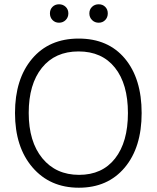

<svg xmlns="http://www.w3.org/2000/svg" viewBox="-20 -868 731 896"><path d="M255.5 -848Q274 -848 286.5 -836Q299 -824 299 -805.5Q299 -787 286.5 -774.5Q274 -762 255.5 -762Q237 -762 225 -774.5Q213 -787 213 -805.5Q213 -824 225 -836Q237 -848 255.5 -848ZM440.5 -848Q459 -848 471 -836Q483 -824 483 -805.5Q483 -787 471 -774.5Q459 -762 440.5 -762Q422 -762 409.5 -774.5Q397 -787 397 -805.5Q397 -824 409.5 -836Q422 -848 440.5 -848ZM346.5 -628Q237 -628 175.5 -551.5Q114 -475 114 -341Q114 -207 177.5 -129.5Q241 -52 349 -52Q457 -52 517 -128.5Q577 -205 577 -340.5Q577 -476 516.5 -552Q456 -628 346.5 -628ZM347 -688Q485 -688 563 -594.5Q641 -501 641 -340.5Q641 -180 562 -86Q483 8 348 8Q213 8 131.5 -87Q50 -182 50 -340.5Q50 -499 129.5 -593.5Q209 -688 347 -688Z"/></svg>

Font: Hind Kochi Light
Style: Regular
Weight: 300
Designer: Dhruvi Tolia
Foundry: Indian Type Foundry
Version: Version 0.702;PS 1.0;hotconv 1.0.81;makeotf.lib2.5.63406